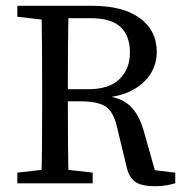

<svg xmlns="http://www.w3.org/2000/svg" viewBox="-20 -635 639 665"><path d="M517 10Q473 10 451 -3.5Q429 -17 420 -51L385 -196Q372 -251 343.5 -267.5Q315 -284 260 -284H171V-326H285Q359 -326 394.5 -361.5Q430 -397 430 -453Q430 -511 397.5 -541.5Q365 -572 294 -572H171V-615H299Q405 -615 464 -572.5Q523 -530 523 -454Q523 -415 502.5 -381Q482 -347 441 -324Q400 -301 337 -296L340 -303Q395 -299 427.5 -271Q460 -243 478 -181L521 -29L488 -49L587 -37V0Q572 4 555.5 7Q539 10 517 10ZM40 0V-37L161 -51H180L301 -37V0ZM123 0Q125 -69 125.5 -140.5Q126 -212 126 -285V-330Q126 -401 125.5 -472.5Q125 -544 123 -615H218Q216 -543 215.5 -472.5Q215 -402 215 -321V-293Q215 -216 215.5 -143.5Q216 -71 218 0ZM161 -563 40 -577V-615H171V-563Z"/></svg>

Font: Lisu Bosa Light
Style: Regular
Weight: 300
Designer: David Morse, Annie Olsen, Victor Gaultney, Frank Grießhammer (Latin)
Foundry: SIL International
Version: Version 2.000